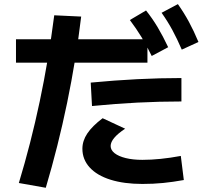

<svg xmlns="http://www.w3.org/2000/svg" viewBox="-20 -838 978 913"><path d="M237.9 -765.3 366 -759.2Q341.7 -555 299.1 -348.7Q256.4 -142.4 197.7 54.9L69.6 32.2Q126.8 -156.5 168.9 -355.6Q211 -554.6 237.9 -765.3ZM371.8 -130.8Q371.8 -168.4 395.2 -203.4Q418.5 -238.4 468 -275.8L575.1 -226Q541.1 -203.7 523.6 -182.9Q506.1 -162.2 506.1 -143.7Q506.1 -124.6 524.9 -109.6Q543.8 -94.7 577.9 -86.3Q612 -77.9 657 -77.9Q739.7 -77.9 839.8 -96.5L854.1 18.1Q802.1 27.5 755.6 32.1Q709 36.7 657 36.7Q569.7 36.7 505.4 16.5Q441 -3.7 406.4 -41.8Q371.8 -79.8 371.8 -130.8ZM56 -651.4H681.1V-539.9H56ZM842.7 -466.9V-355.5Q635.6 -355.5 417.5 -333.8L411.4 -445.2Q638.2 -466.9 842.7 -466.9ZM597.5 -742.8 674.4 -788.2Q704.4 -750.7 729.6 -708.6Q754.7 -666.5 779.7 -613.5L701.4 -571.8Q677.4 -621.4 652.8 -661.7Q628.2 -702 597.5 -742.8ZM748.4 -777.2 825.9 -818.4Q855.2 -776.9 878.4 -734.1Q901.6 -691.3 923.7 -638.4L844.4 -602Q822.4 -653 799.9 -694.7Q777.4 -736.3 748.4 -777.2Z"/></svg>

Font: Pretendard JP Variable
Style: Regular
Weight: 400
Designer: Base glyphs from Inter by Rasmus Andersson; Hangul glyphs from Noto Sans CJK(Source Han Sans) by Jang Soo-young and Kang
Foundry: Kil Hyung-jin
Version: Version 1.307;Glyphs 3.2 (3192)